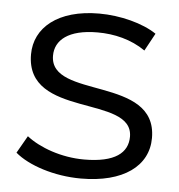

<svg xmlns="http://www.w3.org/2000/svg" viewBox="-44 -572 577 619"><g transform="rotate(5 244.5 -262.5)"><path d="M240 5C377 5 457 -54 457 -145C457 -347 116 -240 116 -382C116 -432 158 -469 253 -469C307 -469 362 -456 408 -424L439 -481C395 -511 321 -530 253 -530C119 -530 45 -466 45 -380C45 -172 386 -280 386 -143C386 -91 345 -57 245 -57C171 -57 100 -83 58 -116L26 -60C69 -23 153 5 240 5Z"/></g></svg>

Font: Talent
Style: Regular
Weight: 400
Designer: Mike Powis
Version: Version 1.001;hotconv 1.0.109;makeotfexe 2.5.65596